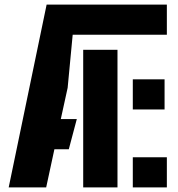

<svg xmlns="http://www.w3.org/2000/svg" viewBox="-20 -820 778 840"><path d="M18 0 184 -800H710V-668H298L276 -436L246 -299H316L281 -167H218L182 0ZM561 0V-132H710V0ZM344 0V-602H494V0ZM561 -341V-473H700V-341Z"/></svg>

Font: Big Shoulders Stencil Text Thin Black
Style: Regular
Weight: 900
Version: Version 2.001